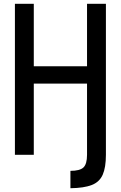

<svg xmlns="http://www.w3.org/2000/svg" viewBox="-20 -820 640 1017"><path d="M353 177V85Q403 85 422 67Q441 49 441 0H541Q541 67 524 105.5Q507 144 466 160Q425 176 353 177ZM441 0V-800H541V0ZM59 0V-800H159V0ZM88 -377V-469H512V-377Z"/></svg>

Font: Victor Mono Thin
Style: Regular
Weight: 100
Monospace: yes
Designer: Rune Bjørnerås
Version: Version 1.561;gftools[0.9.30]